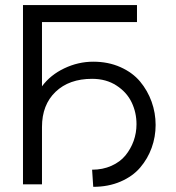

<svg xmlns="http://www.w3.org/2000/svg" viewBox="-20 -720 688 750"><path d="M69.8 0V-700.2H515.1V-633.8H144V-382.8Q176.8 -427.2 231.2 -453.1Q285.6 -479 344.2 -479Q402.8 -479 450.4 -457.8Q498 -436.5 527.3 -401.4Q556.6 -366.2 572.3 -322.5Q587.9 -278.8 587.9 -231.9Q587.9 -185.5 572.5 -142.8Q557.1 -100.1 527.8 -65.7Q498.5 -31.2 450.9 -10.7Q403.3 9.8 344.2 9.8L339.8 -57.1Q381.3 -57.1 415.3 -72.3Q449.2 -87.4 470 -112.8Q490.7 -138.2 502 -169.4Q513.2 -200.7 513.2 -234.9Q513.2 -280.3 494.4 -319.8Q475.6 -359.4 435.3 -385.7Q395 -412.1 339.8 -412.1Q250 -412.1 197 -361.3Q144 -310.5 144 -224.1V0Z"/></svg>

Font: LT Superior
Style: Regular
Weight: 400
Designer: Daniel Lyons
Foundry: LyonsType
Version: Version 1.000